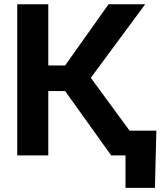

<svg xmlns="http://www.w3.org/2000/svg" viewBox="-20 -748 795 924"><path d="M63 0V-727.5H212.4V-433.1H293.5L502.4 -727.5H678.7L417 -373.5L690.9 0H515.1L293.5 -309.6H212.4V0ZM584 156.2V0H542V-119.1H732.4L725.6 156.2Z"/></svg>

Font: Inter 18pt
Style: Bold
Weight: 700
Designer: Rasmus Andersson
Foundry: rsms
Version: Version 4.001;git-66647c0bb